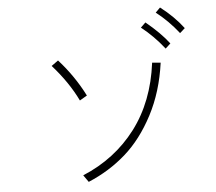

<svg xmlns="http://www.w3.org/2000/svg" viewBox="-57 -903 1115 992"><g transform="rotate(-5 500.0 -406.5)"><path d="M784.2 -814.5 808.6 -838.9Q878.9 -785.2 926.8 -721.7L900.4 -698.2Q848.6 -764.6 784.2 -814.5ZM701.2 -744.1 726.6 -768.6Q801.8 -707 845.7 -649.4L819.3 -625Q765.6 -693.4 701.2 -744.1ZM224.6 -586.9 259.8 -612.3Q339.8 -523.4 392.6 -418.9L354.5 -396.5Q306.6 -495.1 224.6 -586.9ZM337.9 -9.8Q506.8 -80.1 612.3 -219.2Q717.8 -358.4 743.2 -558.6L787.1 -554.7Q766.6 -405.3 704.6 -287.1Q642.6 -168.9 557.6 -94.2Q472.7 -19.5 363.3 26.4Z"/></g></svg>

Font: Gothic A1 ExtraLight
Style: Regular
Weight: 275
Designer: HanYang I&C Co.,Ltd.
Foundry: HanYang I&C Co.,Ltd.
Version: Version 2.50